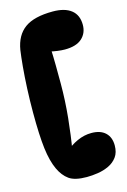

<svg xmlns="http://www.w3.org/2000/svg" viewBox="-134 -857 676 1025"><g transform="rotate(-15 204.0 -344.5)"><path d="M214 106Q148 106 116.5 83.5Q85 61 65 18Q43 -29 34 -102Q25 -175 25 -300Q25 -368 28 -433Q31 -498 36 -552.5Q41 -607 46 -641Q59 -720 111 -757.5Q163 -795 266 -795Q332 -795 367.5 -767Q403 -739 403 -685Q403 -639 371.5 -610.5Q340 -582 277 -582Q259 -582 237 -585Q215 -588 198 -592L205 -604Q207 -562 207.5 -513.5Q208 -465 208 -412Q208 -319 198.5 -224Q189 -129 175 -49L153 -54Q180 -80 218.5 -97.5Q257 -115 297 -115Q347 -115 374 -89.5Q401 -64 401 -19Q401 20 383 44.5Q365 69 336.5 82.5Q308 96 275.5 101Q243 106 214 106Z"/></g></svg>

Font: DynaPuff
Style: Bold
Weight: 700
Designer: Toshi Omagari, Jennifer Daniel
Foundry: Google Fonts
Version: Version 2.000